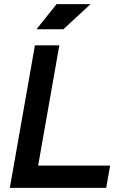

<svg xmlns="http://www.w3.org/2000/svg" viewBox="-20 -914 626 934"><path d="M27.8 0 46.9 -108.4 149.9 -693.4H268.6L165.5 -108.4H515.6L496.6 0ZM157.2 -771.5 255.4 -894H420.4L288.1 -771.5Z"/></svg>

Font: Cascadia Mono NF SemiBold
Style: Italic
Weight: 600
Italic angle: -10°
Monospace: yes
Designer: Aaron Bell
Foundry: Saja Typeworks
Version: Version 2404.023; ttfautohint (v1.8.4)